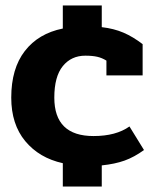

<svg xmlns="http://www.w3.org/2000/svg" viewBox="-20 -590 566 700"><path d="M209 5Q123 -14 72 -75.5Q21 -137 21 -234Q21 -340 70.5 -404Q120 -468 209 -486V-570H351V-491Q395 -486 430 -471Q465 -456 500 -429V-315H368V-369Q352 -379 334.5 -383Q317 -387 291 -387Q240 -387 209 -349Q178 -311 178 -234Q178 -94 321 -94Q403 -94 452 -129L505 -43Q469 -17 434 -4.5Q399 8 351 13V90H209Z"/></svg>

Font: Pridi SemiBold
Style: Regular
Weight: 600
Designer: Katatrad Team
Foundry: CadsonDemak
Version: Version 1.001